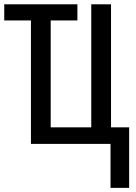

<svg xmlns="http://www.w3.org/2000/svg" viewBox="-20 -679 640 906"><path d="M589.4 -78.1V207.5H501.5V0H126V-582.5H0V-658.7H345.2V-582.5H219.2V-78.1H410.6V-658.7H503.9V-78.1Z"/></svg>

Font: Cousine
Style: Regular
Weight: 400
Monospace: yes
Designer: Steve Matteson
Foundry: Monotype Imaging Inc.
Version: Version 1.21